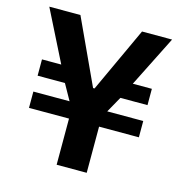

<svg xmlns="http://www.w3.org/2000/svg" viewBox="-103 -782 834 876"><g transform="rotate(15 314.0 -344.0)"><path d="M242 0V-218H53V-295H224L182 -370H53V-447H144L23 -688H170L312 -381H319L461 -688H603L482 -447H572V-370H444L402 -295H572V-218H384V0Z"/></g></svg>

Font: Saira SemiBold
Style: Regular
Weight: 600
Designer: Hector Gatti with collaboration of the Omnibus-Type team
Foundry: Omnibus-Type
Version: Version 1.100; ttfautohint (v1.8.3)